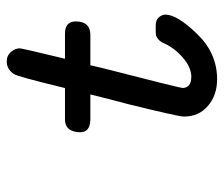

<svg xmlns="http://www.w3.org/2000/svg" viewBox="-67 -588 659 565"><g transform="rotate(-90 262.5 -305.5)"><path d="M155.8 -398.9Q156.7 -443.8 193.8 -443.8H286.1V-444.8Q319.3 -582 327.1 -594.2Q341.3 -615.2 363.8 -615.2Q381.8 -615.2 392.3 -602.5Q402.8 -589.8 402.8 -577.1Q402.8 -570.3 372.1 -443.8H445.8Q481.9 -443.8 481.9 -412.1Q481.9 -369.1 441.9 -369.1H353Q349.1 -350.1 332 -283.4Q314.9 -216.8 300.5 -159.4Q286.1 -102.1 286.1 -96.2Q288.1 -72.3 317.4 -72.3Q317.9 -72.3 317.9 -71.8Q346.7 -72.3 374 -95.7Q401.9 -119.1 417 -150.9Q421.9 -163.1 429 -168.9Q436 -174.8 440.9 -175.8Q445.8 -176.8 456.1 -176.8H469.2Q486.3 -176.8 494.1 -167.5Q502 -158.2 502 -147.9Q502 -113.8 445.1 -54.9Q388.2 3.9 312 3.9Q265.1 3.9 233.6 -22.9Q202.1 -49.8 202.1 -92.8Q202.1 -93.8 202.1 -95.2Q202.1 -109.4 237.8 -254.9Q255.9 -322.8 267.1 -369.1H192.9Q155.8 -370.1 155.8 -398.9Z"/></g></svg>

Font: CMU Typewriter Text
Style: BoldItalic
Weight: 700
Italic angle: -14.04°
Version: Version 0.7.0